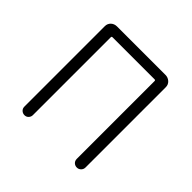

<svg xmlns="http://www.w3.org/2000/svg" viewBox="-139 -649 778 778"><g transform="rotate(45 250.0 -260.0)"><path d="M75.2 -24.4V-485.4Q75.2 -500 85.4 -509.8Q95.7 -519.5 111.3 -519.5H388.7Q403.3 -519.5 414.1 -509.8Q424.8 -500 424.8 -485.4V-25.4Q424.8 -14.6 417.5 -7.3Q410.2 0 399.9 0Q389.6 0 382.3 -6.8Q375 -13.7 375 -25.4V-470.7Q375 -475.6 370.1 -475.6H128.9Q124 -475.6 124 -470.7V-24.4Q124 -14.6 117.2 -7.3Q110.4 0 100.1 0Q89.8 0 82.5 -6.8Q75.2 -13.7 75.2 -24.4Z"/></g></svg>

Font: Rounded-L Mgen+ 1m light
Style: Regular
Weight: 200
Designer: [Source Han Sans]
Ryoko NISHIZUKA  (kana & ideographs); Paul D. Hunt (Latin, Greek & Cyrillic); Wenlong ZHANG  (bopomofo
Version: Version 1.059.20150602